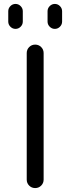

<svg xmlns="http://www.w3.org/2000/svg" viewBox="-20 -957 358 977"><path d="M222 -847V-900Q222 -915 233 -926Q244 -937 259 -937Q274 -937 285 -926Q296 -915 296 -900V-847Q296 -832 285 -821Q274 -810 259 -810Q244 -810 233 -821Q222 -832 222 -847ZM22 -847V-900Q22 -915 33 -926Q44 -937 59 -937Q74 -937 85 -926Q96 -915 96 -900V-847Q96 -832 85 -821Q74 -810 59 -810Q44 -810 33 -821Q22 -832 22 -847ZM116 -43V-687Q116 -705 128.5 -717.5Q141 -730 159 -730Q177 -730 189.5 -717.5Q202 -705 202 -687V-43Q202 -25 189.5 -12.5Q177 0 159 0Q141 0 128.5 -12.5Q116 -25 116 -43Z"/></svg>

Font: Rounded Mplus 1c
Style: Regular
Weight: 400
Version: Version 1.059.20150529